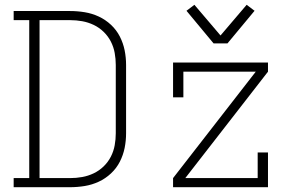

<svg xmlns="http://www.w3.org/2000/svg" viewBox="-20 -781 1240 801"><path d="M37 0V-38H102V-697H37V-735H272Q303 -735 333.5 -730Q364 -725 392 -712Q420 -699 443 -677.5Q466 -656 480 -628.5Q494 -601 500 -571Q506 -541 506 -510V-225Q506 -194 500 -164Q494 -134 480 -106.5Q466 -79 443 -57.5Q420 -36 392 -23Q364 -10 333.5 -5Q303 0 272 0ZM145 -38H272Q298 -38 323 -42.5Q348 -47 371 -58Q394 -69 412.5 -87Q431 -105 442.5 -127.5Q454 -150 458.5 -175Q463 -200 463 -225V-510Q463 -535 458.5 -560Q454 -585 442.5 -607.5Q431 -630 412.5 -648Q394 -666 371 -677Q348 -688 323 -692.5Q298 -697 272 -697H145ZM702 0V-38L1047 -482H745V-375H702V-520H1098V-482L753 -38H1055V-145H1098V0ZM871 -600 758 -736 791 -761 900 -633 1009 -761 1042 -736 929 -600Z"/></svg>

Font: Iosevka Etoile Extralight
Style: Regular
Weight: 200
Designer: Belleve Invis
Foundry: Belleve Invis
Version: Version 22.1.2; ttfautohint (v1.8.4)